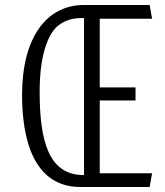

<svg xmlns="http://www.w3.org/2000/svg" viewBox="-20 -750 660 770"><path d="M303 0H580L590 -55H380V-347H523.5V-399.5H380V-675H590L580 -730H316.5C167 -730 68.5 -600 68.5 -369C68.5 -192 114.5 0 303 0ZM139 -383.5C139 -551 183 -618 204 -639C226 -660.5 259.5 -677.5 304 -677.5H317V-48H315C175 -48 139 -184.5 139 -383.5Z"/></svg>

Font: Monaspace Argon ExtraLight
Style: Regular
Weight: 200
Designer: Riley Cran & the Lettermatic Team
Foundry: Lettermatic
Version: Version 1.000 (Monaspace Argon)